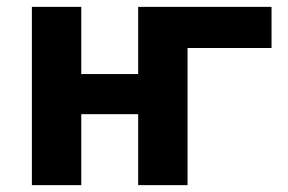

<svg xmlns="http://www.w3.org/2000/svg" viewBox="-20 -540 840 560"><path d="M73 0V-520H217V-324H383V-520H772V-400H527V0H383V-207H217V0Z"/></svg>

Font: Iosevka Aile Heavy
Style: Regular
Weight: 900
Designer: Belleve Invis
Foundry: Belleve Invis
Version: Version 31.1.0; ttfautohint (v1.8.4)